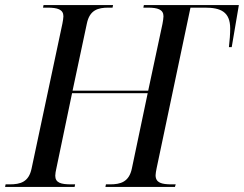

<svg xmlns="http://www.w3.org/2000/svg" viewBox="-41 -734 958 754"><path d="M-21 0H252L254 -10H238C199 -10 176 -16 176 -44C176 -51 178 -63 180 -71L242 -368H539L477 -73C466 -19 432 -10 391 -10H375L373 0H646L649 -10H633C594 -10 570 -16 570 -46C570 -52 572 -63 574 -73L707 -704H764C825 -704 863 -688 863 -622C863 -601 861 -574 858 -549H869L897 -714H524L522 -704H539C578 -704 601 -697 601 -670C601 -663 599 -651 597 -640L541 -378H244L300 -641C311 -695 344 -704 385 -704H401L403 -714H130L128 -704H145C185 -704 208 -697 208 -670C208 -664 206 -651 204 -641L83 -72C72 -19 39 -10 -3 -10H-19Z"/></svg>

Font: Noto Serif Display SemiCondensed
Style: Italic
Weight: 400
Width: 4
Italic angle: -12°
Designer: Monotype Design Team
Foundry: Monotype Imaging Inc.
Version: Version 2.009